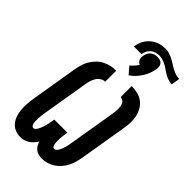

<svg xmlns="http://www.w3.org/2000/svg" viewBox="-317 -1147 1242 1242"><g transform="rotate(45 303.5 -526.5)"><path d="M341 8Q326 8 311 4Q296 0 284.5 -9Q273 -18 265.5 -31Q258 -44 253 -58Q244 -44 232 -31Q220 -18 206 -9Q192 0 176 4Q160 8 144 8Q118 8 95 -2.5Q72 -13 57 -32Q42 -51 34.5 -75Q27 -99 25 -124.5Q23 -150 25 -176Q27 -202 31 -228L85 -553Q89 -576 96 -599.5Q103 -623 116 -644.5Q129 -666 147 -684Q165 -702 187.5 -713.5Q210 -725 233.5 -730Q257 -735 281 -735V-634Q264 -634 249 -624.5Q234 -615 224.5 -600Q215 -585 210 -569Q205 -553 202 -536L148 -212Q147 -203 145.5 -195Q144 -187 143.5 -178.5Q143 -170 142.5 -162Q142 -154 142 -146Q142 -138 142.5 -130Q143 -122 145 -114Q147 -106 151.5 -99.5Q156 -93 164 -93Q164 -93 164 -93Q164 -93 164 -93Q173 -93 179.5 -100.5Q186 -108 190.5 -116.5Q195 -125 198.5 -133.5Q202 -142 204.5 -150.5Q207 -159 209.5 -168Q212 -177 214 -185.5Q216 -194 217.5 -203Q219 -212 220 -221L222 -228H341L340 -221Q339 -212 337.5 -203Q336 -194 335 -185.5Q334 -177 333.5 -168Q333 -159 333 -150.5Q333 -142 333.5 -133Q334 -124 335.5 -116Q337 -108 341.5 -100.5Q346 -93 355 -93Q365 -93 372.5 -102Q380 -111 384.5 -120.5Q389 -130 392.5 -139.5Q396 -149 399 -159Q402 -169 403.5 -179Q405 -189 407 -199L461 -523Q463 -535 464 -546.5Q465 -558 465 -569.5Q465 -581 463 -592Q461 -603 456.5 -612.5Q452 -622 442.5 -628Q433 -634 422 -634V-735Q450 -735 477 -728.5Q504 -722 525 -706.5Q546 -691 559.5 -668Q573 -645 579 -618Q585 -591 584 -563Q583 -535 578 -507L524 -182Q520 -159 513.5 -136Q507 -113 496 -91.5Q485 -70 468.5 -51Q452 -32 431.5 -18.5Q411 -5 388 1.5Q365 8 341 8ZM321 -926H251Q254 -945 260 -963Q266 -981 277 -997Q288 -1013 303.5 -1026Q319 -1039 336.5 -1047Q354 -1055 372.5 -1058Q391 -1061 410 -1061Q422 -1061 434.5 -1058Q447 -1055 458 -1050.5Q469 -1046 479.5 -1040Q490 -1034 501 -1028L516 -1018Q526 -1012 536.5 -1006Q547 -1000 558.5 -995.5Q570 -991 582 -988Q594 -985 607 -985L597 -926Q585 -926 573.5 -929Q562 -932 551 -936.5Q540 -941 530 -947Q520 -953 511 -959L496 -969Q487 -975 477 -981Q467 -987 456 -991.5Q445 -996 433.5 -999Q422 -1002 410 -1002Q394 -1002 378.5 -997.5Q363 -993 350 -982Q337 -971 330 -956.5Q323 -942 321 -926ZM359 -770 317 -819Q330 -829 341.5 -842Q353 -855 362 -869Q354 -872 348 -878Q342 -884 338.5 -891.5Q335 -899 334.5 -908Q334 -917 336 -926Q338 -938 343.5 -950Q349 -962 359.5 -971Q370 -980 382.5 -983.5Q395 -987 407 -987Q419 -987 430.5 -983.5Q442 -980 449.5 -971Q457 -962 458.5 -950Q460 -938 458 -926Q454 -903 446 -881.5Q438 -860 425 -839.5Q412 -819 395.5 -801.5Q379 -784 359 -770Z"/></g></svg>

Font: Iosevka Curly Extended Oblique
Style: Bold
Weight: 700
Width: 7
Italic angle: -9°
Monospace: yes
Designer: Belleve Invis
Foundry: Belleve Invis
Version: Version 11.1.0; ttfautohint (v1.8.3)